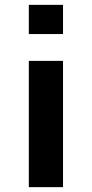

<svg xmlns="http://www.w3.org/2000/svg" viewBox="-20 -770 378 790"><path d="M98.6 0V-519.5H239.3V0ZM98.6 -629.9V-750H239.3V-629.9Z"/></svg>

Font: Mgen+ 1c bold
Style: Bold
Weight: 700
Designer: [Source Han Sans]
Ryoko NISHIZUKA  (kana & ideographs); Paul D. Hunt (Latin, Greek & Cyrillic); Wenlong ZHANG  (bopomofo
Version: Version 1.059.20150602